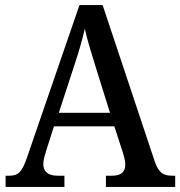

<svg xmlns="http://www.w3.org/2000/svg" viewBox="-20 -734 708 754"><path d="M2 0H233V-44H206C169 -44 150 -60 150 -90C150 -104 156 -125 161 -141L192 -238H429L463 -133C468 -117 472 -100 472 -87C472 -58 454 -44 421 -44H396V0H668V-44H656C621 -44 603 -56 588 -99L383 -714H292L88 -121C67 -58 52 -44 17 -44H2ZM211 -291 272 -478C290 -532 303 -577 313 -621C323 -576 339 -525 356 -470L412 -291Z"/></svg>

Font: Noto Serif Armenian SemiCondensed Medium
Style: Regular
Weight: 500
Width: 4
Designer: Monotype Design Team
Foundry: Monotype Imaging Inc.
Version: Version 2.008